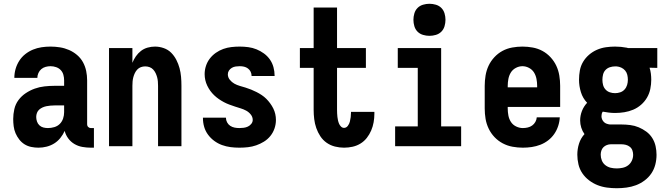

<svg xmlns="http://www.w3.org/2000/svg" viewBox="-20 -775 3540 1018"><path d="M184 8Q164 8 145 4Q126 0 110 -10Q94 -20 82 -35.5Q70 -51 62.5 -68.5Q55 -86 52.5 -105.5Q50 -125 50 -144Q50 -170 56 -196.5Q62 -223 78 -244.5Q94 -266 116.5 -281Q139 -296 164 -305Q189 -314 216 -317Q243 -320 269 -320H320V-349Q320 -364 316 -378.5Q312 -393 302 -403.5Q292 -414 277.5 -419Q263 -424 248 -424Q235 -424 222 -420.5Q209 -417 199 -408.5Q189 -400 183.5 -387.5Q178 -375 178 -362H56Q56 -386 62.5 -409Q69 -432 82 -452.5Q95 -473 114 -488Q133 -503 155 -512Q177 -521 200.5 -524.5Q224 -528 248 -528Q273 -528 298 -524Q323 -520 346 -510Q369 -500 388.5 -483.5Q408 -467 420 -445Q432 -423 437 -398.5Q442 -374 442 -349V-115Q442 -107 448 -101.5Q454 -96 461 -96H478V8H461Q439 8 416.5 4Q394 0 374.5 -11.5Q355 -23 341.5 -41.5Q328 -60 323 -81Q314 -61 300 -43.5Q286 -26 267.5 -14.5Q249 -3 227.5 2.5Q206 8 184 8ZM234 -96Q251 -96 268 -101Q285 -106 297 -118Q309 -130 314.5 -146.5Q320 -163 320 -180V-216H269Q258 -216 247.5 -215Q237 -214 226.5 -212Q216 -210 206 -205.5Q196 -201 188 -194Q180 -187 176 -176.5Q172 -166 172 -155Q172 -143 176 -131Q180 -119 189 -110.5Q198 -102 210 -99Q222 -96 234 -96Z M558 0V-520H682V-442Q689 -460 700.5 -476.5Q712 -493 727.5 -505Q743 -517 762.5 -522.5Q782 -528 802 -528Q825 -528 848 -520Q871 -512 887.5 -495.5Q904 -479 915 -457.5Q926 -436 932 -413.5Q938 -391 940 -367.5Q942 -344 942 -320V0H818V-320Q818 -332 817 -343.5Q816 -355 813 -366Q810 -377 805 -387.5Q800 -398 792 -406.5Q784 -415 773 -419Q762 -423 750 -423Q738 -423 727 -419Q716 -415 708 -406.5Q700 -398 695 -387.5Q690 -377 687 -366Q684 -355 683 -343.5Q682 -332 682 -320V0Z M1249 8Q1225 8 1202 5Q1179 2 1157 -6Q1135 -14 1116 -28Q1097 -42 1083 -61Q1069 -80 1062.5 -102.5Q1056 -125 1056 -149V-151H1178V-150Q1178 -138 1184 -126.5Q1190 -115 1200.5 -108Q1211 -101 1223.5 -98.5Q1236 -96 1249 -96Q1260 -96 1272 -97.5Q1284 -99 1294.5 -104Q1305 -109 1312.5 -118.5Q1320 -128 1320 -139Q1320 -155 1309.5 -168Q1299 -181 1285 -188.5Q1271 -196 1256 -200.5Q1241 -205 1226 -210Q1211 -215 1196 -220.5Q1181 -226 1167 -233.5Q1153 -241 1140 -250Q1127 -259 1115.5 -270Q1104 -281 1095 -293.5Q1086 -306 1079 -320.5Q1072 -335 1068.5 -350.5Q1065 -366 1065 -382Q1065 -404 1072 -425.5Q1079 -447 1092.5 -464.5Q1106 -482 1124.5 -495Q1143 -508 1164 -515.5Q1185 -523 1207 -525.5Q1229 -528 1251 -528Q1274 -528 1296.5 -525Q1319 -522 1340 -513.5Q1361 -505 1379.5 -491.5Q1398 -478 1411 -459.5Q1424 -441 1430 -418.5Q1436 -396 1436 -374V-372H1314Q1314 -384 1309 -394.5Q1304 -405 1294.5 -412Q1285 -419 1274 -421.5Q1263 -424 1251 -424Q1241 -424 1230 -422.5Q1219 -421 1209.5 -415.5Q1200 -410 1194 -401Q1188 -392 1188 -381Q1188 -365 1198.5 -352Q1209 -339 1222.5 -331.5Q1236 -324 1251.5 -319.5Q1267 -315 1282 -310.5Q1297 -306 1311.5 -300Q1326 -294 1340 -287Q1354 -280 1367.5 -271Q1381 -262 1392 -251Q1403 -240 1412.5 -227Q1422 -214 1429 -200Q1436 -186 1439.5 -170.5Q1443 -155 1443 -139Q1443 -116 1435.5 -94Q1428 -72 1413.5 -54Q1399 -36 1379.5 -24Q1360 -12 1338.5 -4.5Q1317 3 1294.5 5.5Q1272 8 1249 8Z M1804 8Q1780 8 1756 2Q1732 -4 1712 -18Q1692 -32 1678.5 -52.5Q1665 -73 1657 -96Q1649 -119 1646 -143.5Q1643 -168 1643 -192V-415H1570V-520H1643V-735H1767V-520H1920V-415H1767V-192Q1767 -183 1767.5 -173.5Q1768 -164 1769 -155Q1770 -146 1772 -137Q1774 -128 1777.5 -119.5Q1781 -111 1788 -104Q1795 -97 1804 -97Q1816 -97 1824 -107.5Q1832 -118 1835 -130Q1838 -142 1839.5 -154Q1841 -166 1841 -178V-182H1965V-172Q1965 -149 1961 -126.5Q1957 -104 1948 -83Q1939 -62 1925 -44Q1911 -26 1891.5 -14Q1872 -2 1849.5 3Q1827 8 1804 8Z M2075 0V-105H2195V-415H2089V-520H2319V-105H2425V0ZM2257 -585Q2240 -585 2223 -590Q2206 -595 2194 -607Q2182 -619 2177 -636Q2172 -653 2172 -670Q2172 -687 2177 -704Q2182 -721 2194 -733Q2206 -745 2223 -750Q2240 -755 2257 -755Q2274 -755 2291 -750Q2308 -745 2320 -733Q2332 -721 2337 -704Q2342 -687 2342 -670Q2342 -653 2337 -636Q2332 -619 2320 -607Q2308 -595 2291 -590Q2274 -585 2257 -585Z M2752 8Q2725 8 2697.5 3Q2670 -2 2645.5 -15Q2621 -28 2602 -48Q2583 -68 2571 -93Q2559 -118 2554.5 -145Q2550 -172 2550 -200V-320Q2550 -347 2554.5 -374.5Q2559 -402 2570.5 -426.5Q2582 -451 2601 -471.5Q2620 -492 2644 -505Q2668 -518 2695.5 -523Q2723 -528 2750 -528Q2777 -528 2804.5 -523Q2832 -518 2856 -505Q2880 -492 2899 -471.5Q2918 -451 2929.5 -426.5Q2941 -402 2945.5 -374.5Q2950 -347 2950 -320V-208H2672V-200Q2672 -181 2675.5 -162.5Q2679 -144 2689 -128.5Q2699 -113 2716.5 -104.5Q2734 -96 2752 -96Q2765 -96 2778 -99Q2791 -102 2801.5 -109.5Q2812 -117 2818.5 -128.5Q2825 -140 2826 -153H2948Q2947 -130 2939.5 -107Q2932 -84 2918.5 -64.5Q2905 -45 2886 -30.5Q2867 -16 2845 -7.5Q2823 1 2799.5 4.5Q2776 8 2752 8ZM2672 -312H2828V-320Q2828 -338 2824.5 -356.5Q2821 -375 2811.5 -390.5Q2802 -406 2785 -415Q2768 -424 2750 -424Q2732 -424 2715 -415Q2698 -406 2688.5 -390.5Q2679 -375 2675.5 -356.5Q2672 -338 2672 -320Z M3250 223Q3224 223 3198 219.5Q3172 216 3148 206.5Q3124 197 3103 181Q3082 165 3067.5 143.5Q3053 122 3047 96.5Q3041 71 3041 45Q3041 15 3050 -13.5Q3059 -42 3079 -64Q3068 -79 3062 -98Q3056 -117 3056 -136Q3056 -162 3065.5 -186.5Q3075 -211 3093 -230Q3070 -254 3060 -286.5Q3050 -319 3050 -352Q3050 -377 3054.5 -401.5Q3059 -426 3071.5 -447Q3084 -468 3103 -484.5Q3122 -501 3145 -511Q3168 -521 3192.5 -524.5Q3217 -528 3241 -528Q3257 -528 3272.5 -526.5Q3288 -525 3304 -522L3310 -520H3465V-415L3424 -416Q3429 -401 3431 -384.5Q3433 -368 3433 -352Q3433 -328 3428 -303.5Q3423 -279 3410.5 -257.5Q3398 -236 3379 -219.5Q3360 -203 3337.5 -193.5Q3315 -184 3290.5 -180Q3266 -176 3241 -176Q3225 -176 3208.5 -178Q3192 -180 3176 -183Q3172 -178 3170.5 -171.5Q3169 -165 3169 -159Q3169 -150 3172.5 -142Q3176 -134 3182 -128Q3188 -122 3196.5 -119Q3205 -116 3214 -115H3275Q3298 -115 3321.5 -112Q3345 -109 3366.5 -100Q3388 -91 3407 -77Q3426 -63 3438.5 -43Q3451 -23 3456 0Q3461 23 3461 46Q3461 72 3454.5 97.5Q3448 123 3433.5 144.5Q3419 166 3397.5 182Q3376 198 3352 207Q3328 216 3302 219.5Q3276 223 3250 223ZM3241 -281Q3255 -281 3268.5 -285.5Q3282 -290 3291.5 -300.5Q3301 -311 3305 -324.5Q3309 -338 3309 -352Q3309 -365 3306 -378Q3303 -391 3294.5 -401Q3286 -411 3274 -416.5Q3262 -422 3249 -423H3241Q3227 -423 3213.5 -418.5Q3200 -414 3190.5 -404Q3181 -394 3177.5 -380Q3174 -366 3174 -352Q3174 -338 3177.5 -324.5Q3181 -311 3190.5 -300.5Q3200 -290 3213.5 -285.5Q3227 -281 3241 -281ZM3250 118Q3266 118 3282 114.5Q3298 111 3310.5 101.5Q3323 92 3330 77Q3337 62 3337 46Q3337 34 3333 22.5Q3329 11 3319.5 3.5Q3310 -4 3298.5 -7Q3287 -10 3275 -10H3218Q3208 -10 3197.5 -6Q3187 -2 3179.5 5.5Q3172 13 3168.5 23.5Q3165 34 3165 45Q3165 61 3171 76Q3177 91 3190 101Q3203 111 3218.5 114.5Q3234 118 3250 118Z"/></svg>

Font: Iosevka SS18 Extrabold
Style: Regular
Weight: 800
Monospace: yes
Designer: Belleve Invis
Foundry: Belleve Invis
Version: Version 25.1.1; ttfautohint (v1.8.4)